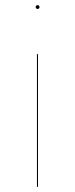

<svg xmlns="http://www.w3.org/2000/svg" viewBox="-20 -728 293 748"><path d="M128 0H124V-517H128ZM134 -700Q134 -698 132 -695.5Q130 -693 127 -693Q123 -693 121 -695.5Q119 -698 119 -700Q119 -703 121 -705.5Q123 -708 127 -708Q130 -708 132 -705.5Q134 -703 134 -700Z"/></svg>

Font: FiraGO Four
Style: Regular
Weight: 100
Designer: bBox Type
Foundry: bBox Type GmbH
Version: Version 1.001